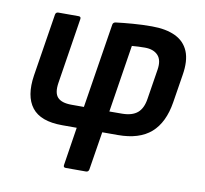

<svg xmlns="http://www.w3.org/2000/svg" viewBox="-77 -588 913 857"><g transform="rotate(10 379.5 -159.5)"><path d="M274.5 185Q262.8 185 264.8 173.3L291.8 0H225.9Q127.5 0 88.2 -50.7Q48.8 -101.4 63.5 -197.2L108.4 -480.4Q110.4 -492.1 122.1 -492.1H213.4Q225.4 -492.1 223.4 -480.4L176.8 -184.3Q169.2 -137.1 187.6 -117.2Q206 -97.2 250.7 -97.2H307.2L368.1 -481Q369.8 -491.4 381.5 -493.1Q415.5 -497.4 457.6 -500.7Q499.7 -504.1 544.3 -504.1Q608.3 -504.1 650.6 -483.9Q692.8 -463.8 710.2 -422Q727.5 -380.1 716.5 -314L696.2 -186.9Q681.2 -92.9 628.2 -46.4Q575.1 0 478.1 0H407.5L379.8 173.3Q377.5 185 366.1 185ZM422.6 -96.9 480.7 -97.2Q525.8 -97.6 549.9 -117.8Q573.9 -138.1 580.6 -182.3L602.2 -318.5Q609.1 -362.3 588.9 -383.7Q568.7 -405.2 529.5 -405.2Q514.2 -405.2 499.6 -404.5Q485 -403.8 470.7 -402.5Z"/></g></svg>

Font: Sofia Sans Hairline
Style: Italic
Weight: 1
Italic angle: -9°
Designer: Botio Nikoltchev, Ani Petrova
Foundry: lettersoup
Version: Version 4.102